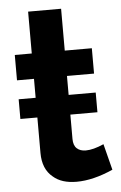

<svg xmlns="http://www.w3.org/2000/svg" viewBox="-52 -731 488 777"><g transform="rotate(-5 192.5 -342.5)"><path d="M276 -114Q253 -114 239.5 -126.5Q226 -139 226 -165V-264H336V-344H226V-421H336V-524H226V-694H92V-524H23V-421H92V-344H23V-264H92V-120Q92 -54 133 -21Q167 9 228 9Q295 9 376 -27L349 -133Q306 -114 276 -114Z"/></g></svg>

Font: RT Raleway Bold
Style: Regular
Weight: 400
Designer: Matt McInerney, Pablo Impallari, Rodrigo Fuenzalida — Edited by Milan Moffatt in April 2016
Foundry: Matt McInerney, Pablo Impallari, Rodrigo Fuenzalida — Edited by Milan Moffatt in April 2016
Version: Version 3.001